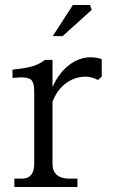

<svg xmlns="http://www.w3.org/2000/svg" viewBox="-20 -744 455 764"><path d="M189 -90.8Q189 -63 206.3 -48.1Q223.6 -33.2 255.9 -33.2H288.1V0H37.1V-33.2H68.8Q91.3 -33.2 103.8 -48.1Q116.2 -63 116.2 -90.8V-368.2Q116.2 -386.2 115.2 -397Q114.3 -407.7 110.6 -416.3Q106.9 -424.8 101.8 -428.5Q96.7 -432.1 85.7 -434.3Q74.7 -436.5 62.7 -436Q50.8 -435.5 29.8 -434.1V-466.8Q84 -472.7 110.6 -480.7Q137.2 -488.8 159.2 -505.9H189V-397.9Q214.8 -454.6 255.1 -485.4Q295.4 -516.1 340.8 -516.1Q362.3 -516.1 384.8 -508.8V-439L370.1 -425.8Q342.8 -439 320.8 -439Q279.8 -439 244.4 -414.3Q209 -389.6 189 -339.8ZM189.9 -600.1 270 -724.1H337.9L345.2 -705.1L229 -600.1Z"/></svg>

Font: LT Superior Serif
Style: Regular
Weight: 400
Designer: Daniel Lyons
Foundry: LyonsType
Version: Version 2.120;FEAKit 1.0